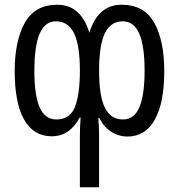

<svg xmlns="http://www.w3.org/2000/svg" viewBox="-20 -567 755 810"><path d="M673 -267Q673 -133 633 -62Q593 9 518 9Q481 9 449.5 -11Q418 -31 399 -69H395Q395 -56 397 -36L398 4V223H317V6Q317 -26 320 -71H316Q274 8 198 8Q122 8 82 -62Q42 -132 42 -267Q42 -394 84.5 -470.5Q127 -547 222 -547Q321 -547 357 -429Q393 -547 493 -547Q588 -547 630.5 -471.5Q673 -396 673 -267ZM125 -267Q125 -164 147.5 -113.5Q170 -63 218 -63Q275 -63 296 -115.5Q317 -168 317 -269Q317 -376 292.5 -426.5Q268 -477 216 -477Q170 -477 147.5 -425.5Q125 -374 125 -267ZM398 -269Q398 -162 422.5 -112.5Q447 -63 499 -63Q546 -63 568 -114.5Q590 -166 590 -269Q590 -373 567.5 -425Q545 -477 498 -477Q446 -477 422 -426Q398 -375 398 -269Z"/></svg>

Font: Noto Sans UI Cond
Style: Regular
Weight: 400
Width: 3
Designer: Monotype Design Team
Foundry: Monotype Imaging Inc.
Version: Version 1.001